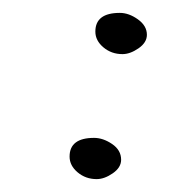

<svg xmlns="http://www.w3.org/2000/svg" viewBox="-20 -277 266 298"><path d="M170 -193Q153 -193 140.5 -203.5Q128 -214 128 -228Q128 -257 166 -257Q180 -257 194 -247Q208 -237 208 -223Q208 -211 195 -202Q182 -193 170 -193ZM130 1Q113 1 100.5 -9.5Q88 -20 88 -34Q88 -63 126 -63Q140 -63 154 -53.5Q168 -44 168 -29Q168 -17 155 -8Q142 1 130 1Z"/></svg>

Font: Alex Brush
Style: Regular
Weight: 400
Designer: Robert E. Leuschke
Foundry: Robert E. Leuschke
Version: Version 1.111; ttfautohint (v1.8.4.7-5d5b)